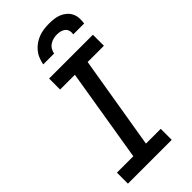

<svg xmlns="http://www.w3.org/2000/svg" viewBox="-293 -1020 1085 1085"><g transform="rotate(-45 250.0 -477.5)"><path d="M27 0V-88H158L250 -647H132V-735H482V-647H352L259 -88H377V0ZM165 -815Q169 -836 177 -856Q185 -876 199 -893Q213 -910 231 -922.5Q249 -935 269.5 -942.5Q290 -950 310.5 -952.5Q331 -955 352 -955Q372 -955 392 -952.5Q412 -950 429.5 -942.5Q447 -935 461.5 -922.5Q476 -910 484.5 -892.5Q493 -875 494 -855Q495 -835 492 -815H405Q408 -829 404.5 -842.5Q401 -856 391 -864.5Q381 -873 367.5 -876.5Q354 -880 339 -880Q325 -880 310.5 -876.5Q296 -873 283 -864.5Q270 -856 262 -842.5Q254 -829 252 -815Z"/></g></svg>

Font: Iosevka Curly Slab SmBdObl
Style: Regular
Weight: 600
Italic angle: -9°
Monospace: yes
Designer: Belleve Invis
Foundry: Belleve Invis
Version: Version 11.0.0; ttfautohint (v1.8.3)